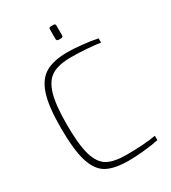

<svg xmlns="http://www.w3.org/2000/svg" viewBox="-221 -1032 1019 1147"><g transform="rotate(-30 289.0 -458.0)"><path d="M67 -369Q67 -515 93.5 -595Q120 -675 176 -707Q232 -739 329 -739Q365 -739 424 -733Q483 -727 530 -717V-688Q500 -693 442 -697.5Q384 -702 331 -702Q246 -702 199 -674.5Q152 -647 130 -575Q108 -503 108 -368Q108 -226 129.5 -154Q151 -82 196.5 -56.5Q242 -31 327 -31Q448 -31 530 -45V-15Q482 -5 424 0.5Q366 6 322 6Q225 6 171.5 -23Q118 -52 92.5 -132.5Q67 -213 67 -369ZM305 -842V-909Q305 -922 318 -922H337Q350 -922 350 -909V-842Q350 -836 346 -832.5Q342 -829 337 -829H318Q312 -829 308.5 -833Q305 -837 305 -842Z"/></g></svg>

Font: Exo ExtraLight
Style: Regular
Weight: 275
Designer: Natanael Gama
Foundry: Natanael Gama
Version: Version 1.500; ttfautohint (v1.6)